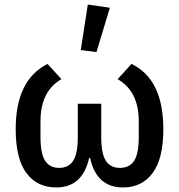

<svg xmlns="http://www.w3.org/2000/svg" viewBox="-20 -812 787 844"><path d="M404 -583 335 -592 366 -792 463 -778ZM227 12Q143 12 96 -51.5Q49 -115 49 -244Q49 -461 189 -531L250 -464Q158 -411 158 -279V-210Q158 -136 178.5 -105Q199 -74 240 -74Q281 -74 301.5 -105Q322 -136 322 -210V-356H425V-210Q425 -136 445.5 -105Q466 -74 507 -74Q549 -74 569.5 -105Q590 -136 590 -210V-279Q590 -411 497 -464L558 -531Q698 -464 698 -244Q698 -115 651 -51.5Q604 12 521 12Q404 12 376 -118H372Q343 12 227 12Z"/></svg>

Font: Anuphan Medium
Style: Regular
Weight: 500
Designer: Mike Abbink, Paul van der Laan, Pieter van Rosmalen, Mint Tantisuwanna
Foundry: Bold Monday; Cadson Demak
Version: Version 3.002;hotconv 1.0.109;makeotfexe 2.5.65596